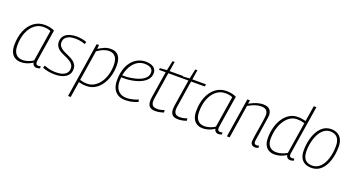

<svg xmlns="http://www.w3.org/2000/svg" viewBox="-55 -1490 4514 2450"><g transform="rotate(20 2201.5 -265.0)"><path d="M395 10Q380 10 368 4Q356 -2 348 -13.5Q340 -25 338 -41Q318 -26 292 -14.5Q266 -3 238.5 3.5Q211 10 183 10Q135 10 100.5 -10.5Q66 -31 48 -71Q30 -111 30 -168Q30 -279 65 -363Q100 -447 163 -494.5Q226 -542 310 -542Q328 -542 346 -540Q364 -538 381 -534.5Q398 -531 414 -525.5Q430 -520 443 -514Q427 -412 415 -337.5Q403 -263 395 -211.5Q387 -160 382 -128.5Q377 -97 375 -81.5Q373 -66 373 -64Q373 -43 381.5 -32.5Q390 -22 407 -22Q416 -22 423.5 -23.5Q431 -25 439 -28L441 0Q431 5 419 7.5Q407 10 395 10ZM335 -69 402 -492Q383 -502 358.5 -506.5Q334 -511 304 -511Q236 -511 182.5 -468.5Q129 -426 98.5 -350.5Q68 -275 68 -174Q68 -100 100.5 -61.5Q133 -23 193 -23Q217 -23 242.5 -29Q268 -35 292 -45Q316 -55 335 -69Z M474 -21 486 -53Q506 -45 531.5 -37Q557 -29 586.5 -25Q616 -21 648 -21Q702 -21 738 -35Q774 -49 792 -73.5Q810 -98 810 -129Q810 -161 796 -182Q782 -203 758.5 -218Q735 -233 707 -246Q679 -259 651 -271.5Q623 -284 600 -301.5Q577 -319 563 -343.5Q549 -368 549 -404Q549 -433 560.5 -458Q572 -483 595.5 -502Q619 -521 656.5 -531.5Q694 -542 744 -542Q780 -542 817.5 -535Q855 -528 880 -517L870 -486Q851 -493 830 -498.5Q809 -504 786.5 -507.5Q764 -511 739 -511Q686 -511 651.5 -497.5Q617 -484 600 -460.5Q583 -437 583 -406Q583 -376 597.5 -355.5Q612 -335 635.5 -320Q659 -305 687 -292.5Q715 -280 742.5 -267Q770 -254 793.5 -236.5Q817 -219 831.5 -194.5Q846 -170 846 -134Q846 -108 838 -86Q830 -64 813.5 -46.5Q797 -29 773 -16.5Q749 -4 716.5 3Q684 10 642 10Q592 10 548.5 1.5Q505 -7 474 -21Z M897 210 1014 -537H1046L1041 -482Q1081 -508 1120.5 -525Q1160 -542 1207 -542Q1254 -542 1285 -522.5Q1316 -503 1332 -464Q1348 -425 1348 -366Q1348 -290 1328.5 -222Q1309 -154 1272.5 -101.5Q1236 -49 1186 -19.5Q1136 10 1073 10Q1041 10 1015 6Q989 2 967 -4L933 210ZM1071 -21Q1124 -21 1168.5 -48.5Q1213 -76 1245 -123Q1277 -170 1294 -231Q1311 -292 1311 -358Q1311 -433 1281.5 -471Q1252 -509 1194 -509Q1157 -509 1117 -493Q1077 -477 1037 -448L972 -36Q991 -31 1015.5 -26Q1040 -21 1071 -21Z M1446 -275Q1479 -273 1516.5 -275.5Q1554 -278 1590 -285Q1683 -301 1736.5 -338.5Q1790 -376 1790 -432Q1790 -471 1760.5 -491Q1731 -511 1677 -511Q1612 -511 1561 -470.5Q1510 -430 1480 -358.5Q1450 -287 1450 -193Q1450 -140 1468 -101.5Q1486 -63 1520.5 -42.5Q1555 -22 1602 -22Q1628 -22 1654 -26Q1680 -30 1707 -37.5Q1734 -45 1761 -57L1769 -27Q1731 -9 1686 0.5Q1641 10 1598 10Q1540 10 1499 -14Q1458 -38 1436.5 -83Q1415 -128 1415 -190Q1415 -270 1433.5 -334.5Q1452 -399 1487.5 -445Q1523 -491 1573 -516.5Q1623 -542 1683 -542Q1727 -542 1759 -529.5Q1791 -517 1808 -493.5Q1825 -470 1825 -438Q1825 -368 1764 -321Q1703 -274 1594 -255Q1555 -248 1515.5 -246.5Q1476 -245 1442 -247Z M2117 -42 2120 -11Q2089 0 2060 5Q2031 10 2007 10Q1972 10 1949 -1Q1926 -12 1914.5 -34Q1903 -56 1903 -89Q1903 -100 1904 -114Q1905 -128 1907 -142L1964 -501H1873L1877 -525L1970 -532L1998 -664H2027L2006 -532H2191L2186 -501H2000L1944 -143Q1942 -132 1941 -121.5Q1940 -111 1940 -102Q1940 -65 1958 -44.5Q1976 -24 2021 -24Q2045 -24 2069 -29Q2093 -34 2117 -42Z M2426 -42 2429 -11Q2398 0 2369 5Q2340 10 2316 10Q2281 10 2258 -1Q2235 -12 2223.5 -34Q2212 -56 2212 -89Q2212 -100 2213 -114Q2214 -128 2216 -142L2273 -501H2182L2186 -525L2279 -532L2307 -664H2336L2315 -532H2500L2495 -501H2309L2253 -143Q2251 -132 2250 -121.5Q2249 -111 2249 -102Q2249 -65 2267 -44.5Q2285 -24 2330 -24Q2354 -24 2378 -29Q2402 -34 2426 -42Z M2864 10Q2849 10 2837 4Q2825 -2 2817 -13.5Q2809 -25 2807 -41Q2787 -26 2761 -14.5Q2735 -3 2707.5 3.5Q2680 10 2652 10Q2604 10 2569.5 -10.5Q2535 -31 2517 -71Q2499 -111 2499 -168Q2499 -279 2534 -363Q2569 -447 2632 -494.5Q2695 -542 2779 -542Q2797 -542 2815 -540Q2833 -538 2850 -534.5Q2867 -531 2883 -525.5Q2899 -520 2912 -514Q2896 -412 2884 -337.5Q2872 -263 2864 -211.5Q2856 -160 2851 -128.5Q2846 -97 2844 -81.5Q2842 -66 2842 -64Q2842 -43 2850.5 -32.5Q2859 -22 2876 -22Q2885 -22 2892.5 -23.5Q2900 -25 2908 -28L2910 0Q2900 5 2888 7.5Q2876 10 2864 10ZM2804 -69 2871 -492Q2852 -502 2827.5 -506.5Q2803 -511 2773 -511Q2705 -511 2651.5 -468.5Q2598 -426 2567.5 -350.5Q2537 -275 2537 -174Q2537 -100 2569.5 -61.5Q2602 -23 2662 -23Q2686 -23 2711.5 -29Q2737 -35 2761 -45Q2785 -55 2804 -69Z M3062 -532H3097L3089 -484Q3121 -501 3151.5 -514Q3182 -527 3213.5 -534.5Q3245 -542 3278 -542Q3336 -542 3364 -513Q3392 -484 3392 -435Q3392 -424 3387.5 -395Q3383 -366 3377 -326.5Q3371 -287 3364.5 -244Q3358 -201 3352 -162.5Q3346 -124 3341.5 -96Q3337 -68 3337 -59Q3337 -41 3346 -31.5Q3355 -22 3372 -22Q3379 -22 3387 -23.5Q3395 -25 3404 -29L3406 1Q3395 6 3383 8Q3371 10 3360 10Q3343 10 3329.5 3Q3316 -4 3308.5 -17Q3301 -30 3301 -48Q3301 -59 3304.5 -87.5Q3308 -116 3314 -154.5Q3320 -193 3327 -234.5Q3334 -276 3340 -315Q3346 -354 3349.5 -383Q3353 -412 3353 -424Q3353 -462 3332.5 -485.5Q3312 -509 3262 -509Q3232 -509 3203 -502Q3174 -495 3145.5 -482.5Q3117 -470 3086 -453L3015 0H2978Z M3842 10Q3825 10 3813 4.5Q3801 -1 3793 -12.5Q3785 -24 3782 -39Q3764 -26 3737.5 -14.5Q3711 -3 3682.5 3.5Q3654 10 3626 10Q3581 10 3547 -8.5Q3513 -27 3494.5 -65Q3476 -103 3476 -158Q3476 -241 3496 -311Q3516 -381 3552 -433Q3588 -485 3637 -513.5Q3686 -542 3745 -542Q3779 -542 3805 -537.5Q3831 -533 3854 -527L3888 -740H3924Q3914 -674 3903.5 -609.5Q3893 -545 3883.5 -485Q3874 -425 3865.5 -371Q3857 -317 3849.5 -270.5Q3842 -224 3836 -186Q3830 -148 3826 -120.5Q3822 -93 3819.5 -77.5Q3817 -62 3817 -61Q3817 -41 3826 -31.5Q3835 -22 3851 -22Q3860 -22 3868 -24Q3876 -26 3883 -28L3887 0Q3875 5 3863.5 7.5Q3852 10 3842 10ZM3636 -24Q3674 -24 3712.5 -36Q3751 -48 3781 -67L3849 -496Q3828 -502 3803 -506.5Q3778 -511 3745 -511Q3695 -511 3652.5 -483.5Q3610 -456 3578.5 -407Q3547 -358 3530 -295Q3513 -232 3513 -160Q3513 -116 3528 -85.5Q3543 -55 3571 -39.5Q3599 -24 3636 -24Z M4128 10Q4074 10 4036.5 -10Q3999 -30 3979.5 -69.5Q3960 -109 3960 -170Q3960 -220 3967.5 -266Q3975 -312 3988.5 -353.5Q4002 -395 4022.5 -429.5Q4043 -464 4069 -489.5Q4095 -515 4127 -528.5Q4159 -542 4197 -542Q4250 -542 4287 -521.5Q4324 -501 4344 -460.5Q4364 -420 4364 -360Q4364 -310 4357 -263Q4350 -216 4336.5 -174.5Q4323 -133 4303 -99Q4283 -65 4257 -40.5Q4231 -16 4198.5 -3Q4166 10 4128 10ZM4128 -21Q4160 -21 4187.5 -33.5Q4215 -46 4237 -68.5Q4259 -91 4276 -122Q4293 -153 4304.5 -191Q4316 -229 4322 -271Q4328 -313 4328 -358Q4328 -435 4294 -473Q4260 -511 4196 -511Q4166 -511 4139 -498Q4112 -485 4089.5 -461.5Q4067 -438 4050 -406.5Q4033 -375 4021 -337.5Q4009 -300 4002.5 -258Q3996 -216 3996 -173Q3996 -94 4029.5 -57.5Q4063 -21 4128 -21Z"/></g></svg>

Font: Georama ExtraCondensed Thin ExtraLight
Style: Italic
Weight: 250
Italic angle: -9°
Version: Version 1.001